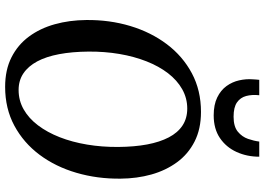

<svg xmlns="http://www.w3.org/2000/svg" viewBox="-161 -859 1030 748"><g transform="rotate(90 354.0 -485.0)"><path d="M318.5 10Q252 10 203.2 -14.8Q154.5 -39.5 122.5 -82.8Q90.5 -126 74.5 -183.2Q58.5 -240.5 58 -306Q57 -396.5 81.2 -477.2Q105.5 -558 152.2 -620Q199 -682 265.5 -717.5Q332 -753 416 -753Q482.5 -753 531.5 -728Q580.5 -703 612.2 -659.5Q644 -616 659.8 -559.8Q675.5 -503.5 676 -440Q677 -349 653.2 -267.8Q629.5 -186.5 583 -124.2Q536.5 -62 469.8 -26Q403 10 318.5 10ZM330.5 -42.5Q371.5 -42.5 406.2 -62.2Q441 -82 468.2 -118Q495.5 -154 514.5 -202.5Q533.5 -251 543.2 -309Q553 -367 552.5 -431Q552 -493.5 542.8 -543Q533.5 -592.5 515.2 -627.5Q497 -662.5 469 -681Q441 -699.5 403 -699.5Q362.5 -699.5 327.5 -679.8Q292.5 -660 265.2 -624.5Q238 -589 219 -540.8Q200 -492.5 190.2 -435Q180.5 -377.5 181 -314.5Q181.5 -251 191 -200.5Q200.5 -150 219.2 -115Q238 -80 265.8 -61.2Q293.5 -42.5 330.5 -42.5ZM429.5 -802.5Q388 -802.5 359.8 -816.2Q331.5 -830 315.2 -852.5Q299 -875 293 -901.8Q287 -928.5 289 -954.5Q289.5 -961 289.8 -967.2Q290 -973.5 291 -980H351Q348 -951.5 354 -929Q360 -906.5 379 -893.2Q398 -880 434.5 -880Q473 -880 493 -896.5Q513 -913 521 -936.2Q529 -959.5 531.5 -980H590.5Q590.5 -932 572 -891.5Q553.5 -851 517.8 -826.8Q482 -802.5 429.5 -802.5Z"/></g></svg>

Font: Merriweather 20pt Medium
Style: Italic
Weight: 500
Italic angle: -7.8°
Version: Version 2.101